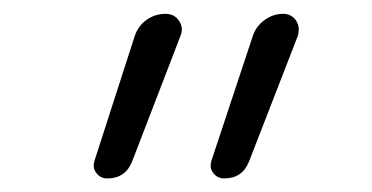

<svg xmlns="http://www.w3.org/2000/svg" viewBox="-20 -565 540 279"><path d="M171.9 -330.1Q162.1 -305.7 135.7 -305.7Q126 -305.7 120.1 -313.5Q116.2 -318.4 116.2 -324.2Q116.2 -327.1 117.2 -331.1L175.8 -512.7Q180.7 -527.3 192.9 -536.1Q205.1 -544.9 220.7 -544.9Q233.4 -544.9 240.2 -534.7Q247.1 -524.4 242.2 -512.7ZM341.8 -330.1Q332 -305.7 305.7 -305.7Q295.9 -305.7 290 -313.5Q286.1 -318.4 286.1 -324.2Q286.1 -327.1 287.1 -331.1L347.7 -513.7Q352.5 -527.3 364.7 -536.1Q377 -544.9 391.6 -544.9Q403.3 -544.9 410.2 -535.2Q414.1 -529.3 414.1 -522.5Q414.1 -518.6 413.1 -513.7Z"/></svg>

Font: Rounded Mgen+ 2m light
Style: Regular
Weight: 200
Designer: [Source Han Sans]
Ryoko NISHIZUKA  (kana & ideographs); Paul D. Hunt (Latin, Greek & Cyrillic); Wenlong ZHANG  (bopomofo
Version: Version 1.059.20150602